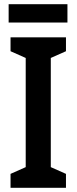

<svg xmlns="http://www.w3.org/2000/svg" viewBox="-20 -891 363 911"><path d="M293 0H30V-66L102 -98V-616L30 -648V-714H293V-648L221 -616V-98L293 -66ZM300 -871V-784H21V-871Z"/></svg>

Font: Noto Sans Malayalam Condensed SemiBold
Style: Regular
Weight: 600
Width: 3
Designer: Jelle Bosma - Monotype Design Team
Foundry: Monotype Imaging Inc.
Version: Version 2.104; ttfautohint (v1.8.4.7-5d5b)